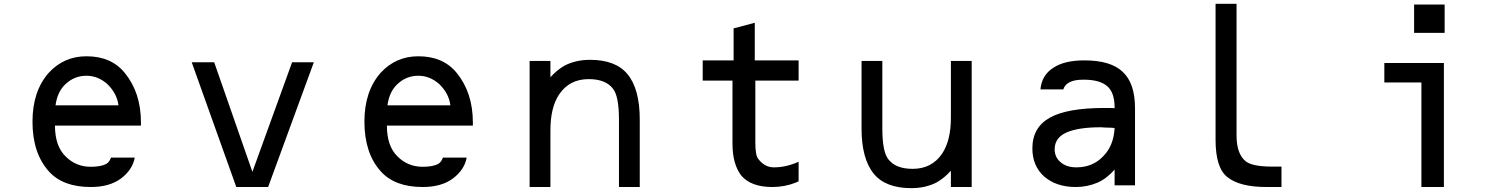

<svg xmlns="http://www.w3.org/2000/svg" viewBox="-20 -975 7827 1001"><path d="M269.5 -425.8Q279.3 -498 322.3 -537.1Q368.2 -580.1 430.7 -580.1Q490.2 -580.1 539.1 -537.1Q589.8 -488.3 597.7 -425.8ZM558.6 -153.3Q550.8 -130.9 535.2 -121.1Q507.8 -105.5 453.1 -105.5Q376 -105.5 322.3 -159.2Q266.6 -212.9 266.6 -320.3H714.8V-336.9Q714.8 -492.2 629.9 -595.7Q559.6 -681.6 430.7 -681.6Q313.5 -681.6 234.4 -595.7Q149.4 -500 149.4 -340.8Q149.4 -176.8 234.4 -82Q307.6 0 453.1 0Q551.8 0 611.3 -44.9Q670.9 -89.8 682.6 -153.3Z M1211.9 0H1377.9L1616.2 -650.4H1502.9L1295.9 -79.1L1096.7 -650.4H979.5Z M2000 -425.8Q2009.8 -498 2052.7 -537.1Q2098.6 -580.1 2161.1 -580.1Q2220.7 -580.1 2269.5 -537.1Q2320.3 -488.3 2328.1 -425.8ZM2289.1 -153.3Q2281.2 -130.9 2265.6 -121.1Q2238.3 -105.5 2183.6 -105.5Q2106.4 -105.5 2052.7 -159.2Q1997.1 -212.9 1997.1 -320.3H2445.3V-336.9Q2445.3 -492.2 2360.4 -595.7Q2290 -681.6 2161.1 -681.6Q2043.9 -681.6 1964.8 -595.7Q1879.9 -500 1879.9 -340.8Q1879.9 -176.8 1964.8 -82Q2038.1 0 2183.6 0Q2282.2 0 2341.8 -44.9Q2401.4 -89.8 2413.1 -153.3Z M2849.6 -572.3V-657.2H2741.2V0H2849.6V-295.9Q2849.6 -415 2895.5 -483.4Q2949.2 -562.5 3048.8 -562.5Q3136.7 -562.5 3174.8 -513.7Q3207 -475.6 3207 -351.6V0H3315.4V-351.6Q3315.4 -511.7 3251 -588.9Q3189.5 -663.1 3055.7 -663.1Q2983.4 -663.1 2924.8 -633.8Q2884.8 -611.3 2849.6 -572.3Z M3915 -856.4 3804.7 -827.1V-660.2H3643.6V-554.7H3798.8V-226.6Q3798.8 -119.1 3844.7 -59.6Q3895.5 0 4006.8 0Q4071.3 0 4129.9 -23.4Q4137.7 -28.3 4143.6 -29.3V-131.8Q4079.1 -102.5 4014.6 -102.5Q3965.8 -102.5 3932.6 -147.5Q3918 -165 3918 -232.4V-554.7H4143.6V-660.2H3915Z M4937.5 -85V0H5045.9V-657.2H4937.5V-361.3Q4937.5 -242.2 4891.6 -173.8Q4837.9 -94.7 4738.3 -94.7Q4650.4 -94.7 4612.3 -143.6Q4580.1 -181.6 4580.1 -305.7V-657.2H4471.7V-305.7Q4471.7 -146.5 4536.1 -68.4Q4597.7 5.9 4731.4 5.9Q4803.7 5.9 4862.3 -23.4Q4902.3 -45.9 4937.5 -85Z M5791 -307.6Q5786.1 -214.8 5731.4 -160.2Q5676.8 -102.5 5591.8 -102.5Q5541 -102.5 5509.8 -128.9Q5478.5 -155.3 5478.5 -196.3Q5478.5 -255.9 5538.1 -283.2Q5599.6 -311.5 5719.7 -311.5Q5721.7 -311.5 5726.6 -311Q5731.4 -310.5 5740.2 -310.1Q5749 -309.6 5756.8 -309.6Q5762.7 -309.6 5774.4 -309.1Q5786.1 -308.6 5791 -307.6ZM5791 -90.8V-8.8H5897.5V-409.2Q5897.5 -541 5834 -599.6Q5772.5 -660.2 5632.8 -660.2Q5528.3 -660.2 5470.7 -621.1Q5411.1 -583 5404.3 -508.8H5523.4Q5532.2 -535.2 5557.6 -546.9Q5582 -559.6 5629.9 -559.6Q5713.9 -559.6 5752.9 -525.4Q5791 -492.2 5791 -415V-411.1Q5776.4 -411.1 5764.6 -412.1H5738.3Q5543 -412.1 5453.1 -361.3Q5362.3 -310.5 5362.3 -201.2Q5362.3 -110.4 5423.8 -54.7Q5487.3 0 5588.9 0Q5647.5 0 5701.2 -22.5Q5750 -43.9 5791 -90.8Z M6317.4 -955.1V-246.1Q6317.4 -99.6 6378.9 -51.8Q6442.4 0 6584 0H6661.1V-106.4H6613.3Q6507.8 -106.4 6473.6 -134.8Q6426.8 -173.8 6426.8 -268.6V-955.1Z M7197.3 -646.5V-544.9H7390.6V0H7507.8V-646.5ZM7352.5 -803.7H7511.7V-951.2H7352.5Z"/></svg>

Font: OCR-B
Style: Regular
Weight: 400
Version: 1.1